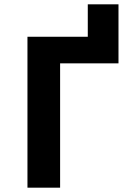

<svg xmlns="http://www.w3.org/2000/svg" viewBox="-20 -868 640 888"><path d="M107 -698H386V-848H528V-575H258V0H107Z"/></svg>

Font: iA Writer Quattro V
Style: Regular
Weight: 400
Designer: Mike Abbink, Paul van der Laan, Pieter van Rosmalen, Oliver Reichenstein
Foundry: Information Architects Inc.
Version: Version 2.000